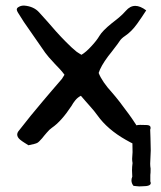

<svg xmlns="http://www.w3.org/2000/svg" viewBox="-20 -519 574 686"><path d="M453.1 -6.8 445.3 -10.7 430.2 -19Q363.8 -56.6 328.1 -106.9Q317.4 -122.1 299.3 -142.1L284.2 -159.2L269 -176.8Q257.3 -170.9 249 -160.6L241.7 -150.9L235.8 -141.1Q199.2 -85.4 165.5 -62.5Q156.7 -56.6 147 -44.9L138.7 -35.2L130.4 -24.9Q118.7 -11.2 112.8 -8.3Q106.4 -4.9 81.5 0L74.7 -4.4L66.9 -9.3Q57.6 -15.1 51.8 -20Q41.5 -28.8 41.5 -38.1Q41.5 -45.4 47.9 -52.7L89.8 -105.5Q116.2 -137.7 132.8 -157.2L166 -196.3L199.7 -235.4Q202.1 -237.8 204.6 -242.7L207.5 -247.1L210.4 -252Q204.1 -260.7 194.3 -271.5L175.8 -291Q150.9 -317.4 141.6 -330.6L65.4 -440.4Q55.2 -455.6 44.4 -473.6Q40.5 -480 40 -483.9V-484.9Q40 -489.7 44.4 -492.7Q53.7 -499 64 -499H66.9Q100.6 -496.1 119.6 -475.1L150.4 -440.9L180.7 -406.2Q198.7 -386.2 215.8 -369.1Q237.8 -346.7 253.9 -334L262.2 -328.6L271 -323.2Q287.1 -332.5 307.1 -354.5Q325.7 -374.5 335.4 -391.1Q346.2 -409.2 379.4 -436L392.6 -446.3L405.8 -457Q420.4 -469.7 429.7 -480.5Q444.8 -498 463.4 -498Q481 -498 502.4 -481.9L486.3 -457.5L469.7 -433.6Q449.7 -405.8 426.8 -390.6Q413.6 -381.8 407.7 -372.6Q401.4 -362.8 388.7 -346.7L377.9 -332.5L366.7 -318.4Q339.8 -282.2 332.5 -258.3Q344.7 -227.1 380.9 -187.5Q403.8 -161.6 440.9 -110.4Q451.7 -95.7 465.3 -74.7L467.3 -71.3Q472.7 -72.8 481 -72.8L503.4 -72.3Q518.1 -72.3 518.1 -62Q518.1 -59.6 516.6 -55.7L517.6 -26.9L518.6 18.6L516.6 65.9Q516.6 74.7 518.1 83.5Q518.1 100.6 517.1 106V129.4Q518.6 132.3 518.6 135.3Q518.6 146.5 489.7 146.5L477.5 147Q473.1 147 467.8 146.2Q462.4 145.5 457 145Q449.7 136.2 449.7 125.5Q449.7 119.1 452.6 112.3Q451.7 102.5 451.7 88.9Q451.7 77.6 453.6 63.5Q452.1 56.2 452.1 48.3L453.6 24.9Q453.6 6.3 453.1 -6.8Z"/></svg>

Font: Kurland
Style: Regular
Weight: 400
Designer: GGBot
Version: 0.22